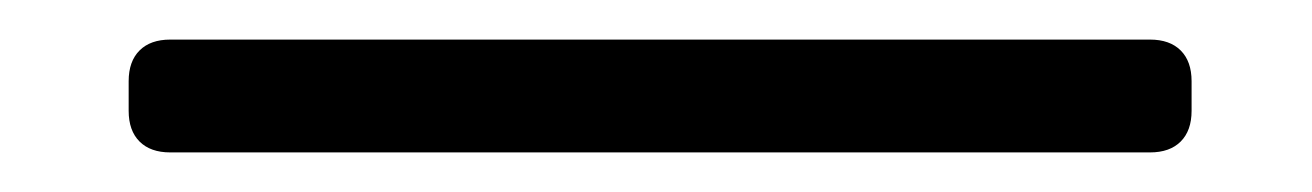

<svg xmlns="http://www.w3.org/2000/svg" viewBox="-20 43 663 97"><path d="M561 120H66Q56 120 50.5 114.5Q45 109 45 99V84Q45 74 50.5 68.5Q56 63 66 63H561Q571 63 576.5 68.5Q582 74 582 84V99Q582 109 576.5 114.5Q571 120 561 120Z"/></svg>

Font: Shippori Mincho B1
Style: Regular
Weight: 400
Designer: FONTDASU
Foundry: FONTDASU / Google Inc. / but / Adobe
Version: Version 3.110; ttfautohint (v1.8.3)